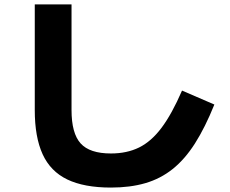

<svg xmlns="http://www.w3.org/2000/svg" viewBox="-20 -790 1040 867"><path d="M481 57Q360 57 284 20.5Q208 -16 172.5 -93.5Q137 -171 137 -293V-770H303V-293Q303 -188 344 -142.5Q385 -97 481 -97Q553 -97 608 -124Q663 -151 709.5 -213Q756 -275 802 -381L948 -318Q906 -214 860.5 -142.5Q815 -71 760 -27Q705 17 636.5 37Q568 57 481 57Z"/></svg>

Font: M PLUS 1 ExtraBold
Style: Regular
Weight: 800
Designer: Coji Morishita
Foundry: UNDERFOREST DESIGN
Version: Version 1.001